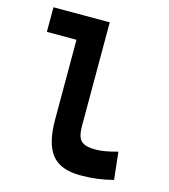

<svg xmlns="http://www.w3.org/2000/svg" viewBox="-111 -820 807 917"><g transform="rotate(15 293.0 -361.0)"><path d="M370.1 9.8Q272.5 9.8 229.2 -43.9Q186 -97.7 186 -215.8V-732.4H317.9V-220.7Q317.9 -188.5 324.7 -168Q331.5 -147.5 351.1 -137.7Q370.6 -127.9 409.2 -127.9Q452.1 -127.9 517.6 -146.5L532.7 -10.7Q491.2 0 452.6 4.9Q414.1 9.8 370.1 9.8ZM39.6 -610.8V-732.4H194.8V-610.8Z"/></g></svg>

Font: Cascadia Mono
Style: Regular
Weight: 400
Monospace: yes
Designer: Aaron Bell
Foundry: Saja Typeworks
Version: Version 2102.003